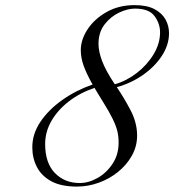

<svg xmlns="http://www.w3.org/2000/svg" viewBox="-20 -708 664 731"><path d="M272.9 2.4Q212.9 2.4 175.5 -17.8Q138.2 -38.1 120.6 -72Q103 -106 103 -147Q103 -198.7 134.3 -244.9Q165.5 -291 217.5 -327.6Q269.5 -364.3 332.5 -386.2Q309.6 -426.8 298.6 -457.3Q287.6 -487.8 287.6 -517.1Q287.6 -557.6 314 -597.2Q340.3 -636.7 386.5 -662.6Q432.6 -688.5 492.2 -688.5Q539.6 -688.5 568.4 -673.1Q597.2 -657.7 610.4 -633.5Q623.5 -609.4 623.5 -582Q623.5 -537.1 596.4 -495.6Q569.3 -454.1 524.2 -422.6Q479 -391.1 424.3 -376L425.8 -374.5Q452.1 -335.9 477.1 -288.3Q502 -240.7 502 -191.9Q502 -150.9 482.2 -115.5Q462.4 -80.1 429.4 -53.5Q396.5 -26.9 355.7 -12.2Q314.9 2.4 272.9 2.4ZM417 -387.2Q460.9 -399.4 500.5 -429.9Q540 -460.4 564.7 -501.2Q589.4 -542 589.4 -585Q589.4 -618.2 568.4 -646.7Q547.4 -675.3 493.7 -675.3Q466.3 -675.3 433.8 -660.2Q401.4 -645 378.2 -615Q355 -585 355 -541Q355 -512.2 368.9 -475.3Q382.8 -438.5 417 -387.2ZM283.2 -11.2Q317.9 -11.2 352.1 -30.8Q386.2 -50.3 408.9 -85Q431.6 -119.6 431.6 -164.6Q431.6 -188 426.8 -208.5Q421.9 -229 408.9 -255.6Q396 -282.2 370.6 -322.8Q361.8 -336.9 354.2 -349.4Q346.7 -361.8 339.8 -373.5Q284.2 -354.5 241.9 -321.8Q199.7 -289.1 175.8 -247.6Q151.9 -206.1 151.9 -159.7Q151.9 -87.4 189 -49.3Q226.1 -11.2 283.2 -11.2Z"/></svg>

Font: Pinyon Script
Style: Regular
Weight: 400
Designer: Nicole Fally, Eben Sorkin
Foundry: Sorkin Type Co.
Version: Version 1.008; ttfautohint (v1.8.4.7-5d5b)